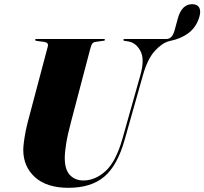

<svg xmlns="http://www.w3.org/2000/svg" viewBox="-20 -886 975 916"><path d="M563.5 -222 650 -528.5Q671 -603 650 -642.8Q629 -682.5 591 -688.5L575 -691Q568.5 -691.5 568.5 -696Q568.5 -700 575.5 -700H774Q802.5 -700 813.5 -743.5L828 -796.5Q846.5 -866 897 -866Q920.5 -866 929.8 -850.8Q939 -835.5 932 -809Q918.5 -759 881.5 -730Q844.5 -701 786 -689.5L784.5 -689Q752.5 -680 718.2 -642.5Q684 -605 662 -527.5L575 -220Q540 -95.5 477 -42.8Q414 10 306.5 10Q203 10 147 -40.5Q91 -91 91 -171.5Q91 -185.5 94 -208.5Q97 -231.5 102 -257.2Q107 -283 112.5 -304L208 -664Q213 -683 191 -686L154 -691Q147.5 -692 147.5 -696Q147.5 -700 154.5 -700H474.5Q480.5 -700 480.5 -696.5Q480.5 -692 474 -691.5L434.5 -686Q425 -684.5 420 -677.5Q415 -670.5 409.5 -649L319.5 -307Q302.5 -243.5 295.8 -201.5Q289 -159.5 289 -132Q289 -77 313.5 -51Q338 -25 377.5 -25Q434.5 -25 483.8 -70Q533 -115 563.5 -222Z"/></svg>

Font: Fraunces 144pt S000 Black
Style: Italic
Weight: 900
Italic angle: -16°
Version: Version 1.000; ttfautohint (v1.8.3)